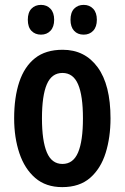

<svg xmlns="http://www.w3.org/2000/svg" viewBox="-20 -757 512 787"><path d="M433 -272Q433 -194 413 -130Q393 -66 349.5 -28Q306 10 235 10Q168 10 124.5 -27.5Q81 -65 59.5 -129Q38 -193 38 -272Q38 -358 59 -421Q80 -484 123.5 -518.5Q167 -553 237 -553Q328 -553 380.5 -481Q433 -409 433 -272ZM152 -272Q152 -180 172 -132.5Q192 -85 236 -85Q280 -85 300 -132Q320 -179 320 -272Q320 -365 300 -411.5Q280 -458 236 -458Q192 -458 172 -411.5Q152 -365 152 -272ZM94 -676Q94 -706 109 -721.5Q124 -737 148 -737Q172 -737 187 -721Q202 -705 202 -676Q202 -647 187 -631Q172 -615 148 -615Q124 -615 109 -630.5Q94 -646 94 -676ZM269 -676Q269 -706 284 -721.5Q299 -737 323 -737Q347 -737 362 -721Q377 -705 377 -676Q377 -647 362 -631Q347 -615 323 -615Q298 -615 283.5 -631Q269 -647 269 -676Z"/></svg>

Font: Noto Sans Lao ExtraCondensed SemiBold
Style: Regular
Weight: 600
Width: 2
Designer: Monotype Design Team
Foundry: Monotype Imaging Inc.
Version: Version 2.003; ttfautohint (v1.8.4.7-5d5b)